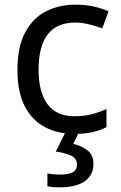

<svg xmlns="http://www.w3.org/2000/svg" viewBox="-20 -566 520 826"><path d="M300 10Q229 10 173.5 -19Q118 -48 86.5 -109Q55 -170 55 -265Q55 -364 88 -426Q121 -488 177.5 -517Q234 -546 306 -546Q347 -546 385 -537.5Q423 -529 447 -517L420 -444Q396 -453 364 -461Q332 -469 304 -469Q146 -469 146 -266Q146 -169 184.5 -117.5Q223 -66 299 -66Q343 -66 376.5 -75Q410 -84 438 -97V-19Q411 -5 378.5 2.5Q346 10 300 10ZM382 139Q382 187 345 213.5Q308 240 234 240Q202 240 184 235V180Q193 182 208 183.5Q223 185 237 185Q273 185 292 175.5Q311 166 311 141Q311 115 284.5 103Q258 91 220 86L263 0H321L295 53Q331 61 356.5 81Q382 101 382 139Z"/></svg>

Font: Noto Sans Anatolian Hieroglyphs
Style: Regular
Weight: 400
Designer: Monotype Design Team
Foundry: Monotype Imaging Inc.
Version: Version 2.001; ttfautohint (v1.8.4.7-5d5b)